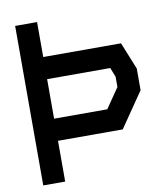

<svg xmlns="http://www.w3.org/2000/svg" viewBox="-85 -842 796 914"><g transform="rotate(-10 312.5 -384.5)"><path d="M50 -770H156V-601H532L585 -470V-365L469 -196H156V1H50ZM413 -303 479 -399V-449L461 -494H156V-303Z"/></g></svg>

Font: Turret Road ExtraBold
Style: Regular
Weight: 800
Designer: Noponies
Foundry: Noponies
Version: Version 1.001; ttfautohint (v1.8)